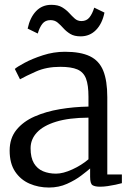

<svg xmlns="http://www.w3.org/2000/svg" viewBox="-20 -786 561 816"><path d="M188 11Q143.5 11 105.5 -5.5Q67.5 -22 44.2 -56.8Q21 -91.5 21 -146Q21 -198.5 49.8 -234Q78.5 -269.5 126.8 -290.8Q175 -312 234.5 -322Q294 -332 356 -333V-375Q356 -424.5 345.5 -452Q335 -479.5 309 -490.8Q283 -502 236 -502Q177.5 -502 133.2 -482.2Q89 -462.5 65 -449L43 -493Q52 -501.5 84.5 -519Q117 -536.5 162.5 -551.2Q208 -566 256 -566Q322.5 -566 362 -547Q401.5 -528 418.8 -485.5Q436 -443 436 -373V-44.5H498V-7.5Q487 -4.5 471 -1Q455 2.5 437.5 5Q420 7.5 405 7.5Q383.5 7.5 373.2 1Q363 -5.5 363 -34.5V-70Q350.5 -59 325.2 -39.8Q300 -20.5 265 -4.8Q230 11 188 11ZM218 -48Q248 -48 287 -65.8Q326 -83.5 356 -109V-286Q273 -285.5 218.5 -268.8Q164 -252 137 -223Q110 -194 110 -156Q110 -116 124.2 -92.2Q138.5 -68.5 163 -58.2Q187.5 -48 218 -48ZM97.5 -664.5Q107.5 -711.5 133.2 -738.5Q159 -765.5 198 -765.5Q226.5 -765.5 244 -755Q261.5 -744.5 273.8 -731Q286 -717.5 297.8 -707Q309.5 -696.5 326 -696.5Q348 -696.5 360.2 -712Q372.5 -727.5 380.5 -753.5L424 -732.5Q414.5 -685.5 388 -658.5Q361.5 -631.5 322.5 -631.5Q295.5 -631.5 278.5 -642Q261.5 -652.5 249.5 -666Q237.5 -679.5 225 -690Q212.5 -700.5 194.5 -700.5Q172.5 -700.5 160.2 -685Q148 -669.5 140.5 -643.5Z"/></svg>

Font: Merriweather Light 18pt Light
Style: Regular
Weight: 300
Version: Version 2.100